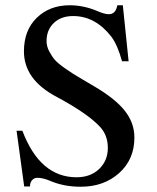

<svg xmlns="http://www.w3.org/2000/svg" viewBox="-20 -696 596 730"><path d="M469 -463H444Q427 -525 403 -557Q342 -635 258 -635Q212 -635 184.5 -608.5Q157 -582 157 -540Q157 -520 167 -501Q177 -482 188.5 -468.5Q200 -455 229 -435Q258 -415 276 -404.5Q294 -394 336 -369Q417 -322 454 -275.5Q491 -229 491 -173Q491 -90 433 -38Q375 14 287 14Q222 14 169 -9Q143 -20 122 -20Q110 -20 102 -11Q94 -2 94 13H72L43 -199H65Q132 -22 271 -22Q324 -22 357 -53.5Q390 -85 390 -134Q390 -181 361 -213Q313 -265 193 -329Q71 -394 71 -501Q71 -581 120 -628.5Q169 -676 245 -676Q298 -676 350 -654Q377 -642 394 -642Q420 -642 426 -676H447Z"/></svg>

Font: STIX
Style: Regular
Weight: 400
Designer: MicroPress Inc., with final additions and corrections provided by Coen Hoffman, Elsevier (retired)
Version: Version 1.1.1